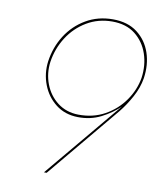

<svg xmlns="http://www.w3.org/2000/svg" viewBox="-81 -774 694 838"><g transform="rotate(10 266.0 -355.0)"><path d="M519 -480Q527 -537 510 -587Q493 -637 453 -668.5Q413 -700 351 -700Q289 -700 238.5 -670Q188 -640 156 -590Q124 -540 115 -480Q108 -428 126 -381Q144 -334 182.5 -304.5Q221 -275 274 -274Q340 -273 392 -302Q444 -331 477 -378.5Q510 -426 519 -480ZM171 0 459 -345H460Q423 -309 376.5 -285.5Q330 -262 274 -263Q217 -264 176.5 -295.5Q136 -327 117 -376.5Q98 -426 105 -480Q114 -544 147 -596Q180 -648 233 -679Q286 -710 352 -710Q418 -710 460.5 -677.5Q503 -645 520.5 -593Q538 -541 529 -480Q522 -437 499 -395Q476 -353 450 -321L183 0Z"/></g></svg>

Font: Jost Thin
Style: Italic
Weight: 200
Italic angle: -5°
Version: Version 3.710